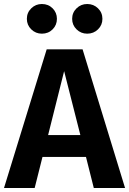

<svg xmlns="http://www.w3.org/2000/svg" viewBox="-29 -938 644 958"><path d="M372 -264 291 -583 211 -264ZM400 -155H183L144 0H-9L204 -692H383L595 0H439ZM406 -770Q375 -770 353 -791.5Q331 -813 331 -844Q331 -875 353 -896.5Q375 -918 406 -918Q438 -918 460 -896.5Q482 -875 482 -844Q482 -813 460 -791.5Q438 -770 406 -770ZM180 -770Q149 -770 127 -791.5Q105 -813 105 -844Q105 -875 127 -896.5Q149 -918 180 -918Q212 -918 233.5 -896.5Q255 -875 255 -844Q255 -813 233.5 -791.5Q212 -770 180 -770Z"/></svg>

Font: FiraSans
Style: Regular
Weight: 600
Designer: Carrois Corporate & Edenspiekermann AG
Foundry: Carrois Corporate GbR & Edenspiekermann AG
Version: Version 3.106;PS 003.106;hotconv 1.0.70;makeotf.lib2.5.58329